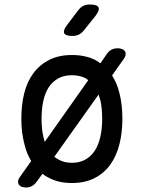

<svg xmlns="http://www.w3.org/2000/svg" viewBox="-20 -805 640 855"><path d="M300 10Q242 10 200 -12Q183 -20 169 -31L142 6Q133 18 121.5 24Q110 30 95 30Q86 30 77.5 27Q69 24 64.5 18Q60 12 60.5 2.5Q61 -7 70 -19L119 -88Q99 -120 89 -162Q75 -214 75 -276Q75 -338 88 -390Q101 -442 129 -479.5Q157 -517 199.5 -538.5Q242 -560 300 -560Q359 -560 402 -539Q415 -532 427 -523L456 -565Q465 -578 477 -584Q489 -590 504 -590Q514 -590 522.5 -587Q531 -584 535.5 -578Q540 -572 539.5 -562.5Q539 -553 530 -541L479 -469Q501 -435 512 -390Q525 -338 525 -276Q525 -214 511.5 -161.5Q498 -109 470.5 -71Q443 -33 400.5 -11.5Q358 10 300 10ZM300 -80Q335 -80 360.5 -94.5Q386 -109 402.5 -134.5Q419 -160 427 -196.5Q435 -233 435 -276Q435 -319 428 -355Q424 -370 419 -384L222 -107Q230 -100 240 -95Q265 -80 300 -80ZM179 -173 373 -448Q368 -452 362 -456Q336 -470 300 -470Q264 -470 238.5 -455.5Q213 -441 196.5 -415.5Q180 -390 172.5 -354Q165 -318 165 -275Q165 -232 173 -196Q176 -184 179 -173ZM303 -645Q272 -645 266 -657Q260 -669 279 -694L328 -759Q338 -772 350.5 -778.5Q363 -785 380 -785Q412 -785 418.5 -772.5Q425 -760 405 -734L353 -669Q343 -657 331 -651Q319 -645 303 -645Z"/></svg>

Font: Maple Mono NF CN
Style: Regular
Weight: 400
Monospace: yes
Designer: subframe7536
Version: Version 7.000